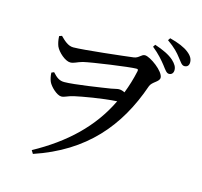

<svg xmlns="http://www.w3.org/2000/svg" viewBox="-125 -979 1251 1189"><g transform="rotate(15 500.0 -385.0)"><path d="M824 -670C844 -644 855 -626 871 -626C889 -626 899 -639 899 -657C899 -677 889 -694 867 -715C838 -741 797 -760 743 -778L733 -763C778 -727 804 -695 824 -670ZM904 -740C924 -716 933 -697 951 -697C969 -697 980 -708 980 -728C980 -749 971 -768 944 -789C919 -809 877 -827 822 -841L812 -826C862 -791 885 -765 904 -740ZM256 -631C223 -631 196 -657 171 -682L154 -676C155 -649 160 -629 166 -613C181 -579 230 -536 262 -536C286 -536 301 -549 337 -559C391 -572 626 -605 668 -605C678 -605 682 -603 679 -590C668 -539 653 -490 635 -444C624 -450 611 -454 598 -454C587 -454 572 -449 549 -445C498 -437 321 -409 258 -409C228 -409 209 -422 182 -452L166 -445C167 -424 171 -404 178 -388C190 -361 235 -318 263 -318C284 -318 299 -331 338 -340C387 -351 510 -373 606 -379C518 -196 372 -59 173 50L186 71C502 -35 675 -241 771 -519C782 -551 828 -562 828 -589C828 -630 732 -699 699 -699C676 -699 667 -672 634 -668C580 -661 321 -631 256 -631Z"/></g></svg>

Font: Noto Serif CJK SC SemiBold
Style: Regular
Weight: 600
Designer: Ryoko NISHIZUKA 西塚涼子 (kana & ideographs); Frank Grießhammer (Latin, Greek & Cyrillic); Wenlong ZHANG 张文龙 (bopomofo); San
Foundry: Adobe
Version: Version 2.001;hotconv 1.1.0;makeotfexe 2.6.0